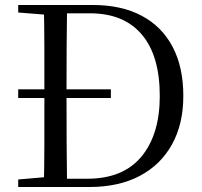

<svg xmlns="http://www.w3.org/2000/svg" viewBox="-20 -748 810 768"><path d="M423.5 -355.9H52.8V-390.6H423.5ZM52.8 0V-30.1L190.9 -42.1H202.2V0ZM155.3 0Q157.3 -83.6 157.4 -170.3Q157.5 -256.9 157.5 -357.6V-385.1Q157.5 -474.3 157.4 -559.5Q157.3 -644.8 155.3 -728H248.3Q247.1 -645.2 246.6 -559.9Q246.1 -474.5 246.1 -385.1V-357.6Q246.1 -257.3 246.6 -170.7Q247.1 -84.1 248.3 0ZM202.2 0V-33.1H329.3Q472.4 -33.1 545.8 -121.7Q619.1 -210.3 619.1 -363.7Q619.1 -525.4 547.1 -610.1Q475 -694.8 339.6 -694.8H202.2V-728H352.2Q464.9 -728 545.9 -685.4Q626.9 -642.8 670.1 -561.4Q713.3 -479.9 713.3 -364.2Q713.3 -251.9 668 -170.3Q622.7 -88.6 538.8 -44.3Q454.9 0 337.6 0ZM52.8 -698V-728H202.2V-686.9H190.9Z"/></svg>

Font: Source Han Serif JP VF
Style: Regular
Weight: 250
Designer: Ryoko NISHIZUKA 西塚涼子 (kana & ideographs); Frank Grießhammer (Latin, Greek & Cyrillic); Wenlong ZHANG 张文龙 (bopomofo); San
Foundry: Adobe
Version: Version 2.001;hotconv 1.1.0;makeotfexe 2.6.0